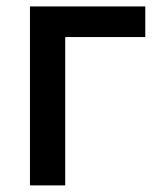

<svg xmlns="http://www.w3.org/2000/svg" viewBox="-20 -562 480 582"><path d="M420.4 -542.5V-449.7H177.7V0H70.8V-542.5Z"/></svg>

Font: Inter 16pt Medium
Style: Regular
Weight: 500
Version: Version 4.001;git-66647c0bb